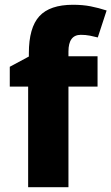

<svg xmlns="http://www.w3.org/2000/svg" viewBox="-20 -785 467 805"><path d="M389 -422H267V0H98V-422H21V-505L101 -548V-562Q101 -669 145 -717Q189 -765 286 -765Q327 -765 360 -758.5Q393 -752 427 -741L390 -628Q375 -632 357 -635.5Q339 -639 319 -639Q267 -639 267 -569V-549H389Z"/></svg>

Font: Noto Sans Thai Looped ExtraBold
Style: Regular
Weight: 800
Designer: Sasikarn Vongin, Ben Mitchell
Foundry: The Fontpad Ltd
Version: Version 1.001; ttfautohint (v1.8.4.7-5d5b)